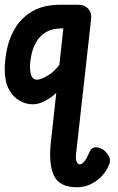

<svg xmlns="http://www.w3.org/2000/svg" viewBox="-31 -436 497 812"><path d="M407 198Q421 209 429.5 225Q438 241 431 258Q422 284 401.5 306.5Q381 329 353.5 342.5Q326 356 295 356Q221 356 197.5 307.5Q174 259 184 166L248 -416H298Q327 -416 342.5 -398.5Q358 -381 354 -352L292 203Q288 232 292 244.5Q296 257 305 259Q314 260 324.5 248Q335 236 349 204Q357 187 374 187Q391 187 407 198ZM-11 -143Q-11 -187 0 -235Q11 -283 37.5 -324Q64 -365 110 -390.5Q156 -416 226 -416H273L264 -316H232Q190 -316 163.5 -300Q137 -284 122.5 -258.5Q108 -233 102 -205Q96 -177 96 -154Q96 -129 102.5 -114Q109 -99 125 -99Q145 -99 179 -121.5Q213 -144 253 -210L236 -71Q219 -52 197.5 -34.5Q176 -17 153 -6Q130 5 106 5Q78 5 51 -10.5Q24 -26 6.5 -58.5Q-11 -91 -11 -143Z"/></svg>

Font: Edu NSW ACT Foundation
Style: Bold
Weight: 700
Version: Version 1.003